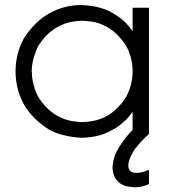

<svg xmlns="http://www.w3.org/2000/svg" viewBox="-20 -539 699 777"><path d="M516.6 -413.1Q516.6 -419.9 516.6 -427.7Q516.6 -434.6 516.6 -441.4Q516.6 -450.2 516.6 -460Q516.6 -468.8 516.6 -477.5Q516.6 -485.4 516.6 -492.2Q516.6 -500 516.6 -507.8Q518.6 -507.8 520.5 -507.8Q522.5 -507.8 524.4 -507.8Q530.3 -507.8 536.1 -507.8Q542 -507.8 547.9 -507.8Q551.8 -507.8 555.7 -507.8Q559.6 -507.8 563.5 -507.8Q568.4 -507.8 573.2 -507.8Q578.1 -507.8 583 -507.8Q583 -505.9 583 -503.9Q583 -502 583 -500Q583 -443.4 583 -386.7Q583 -329.1 583 -272.5Q583 -233.4 583 -194.3Q583 -155.3 583 -116.2Q583 -86.9 583 -56.6Q583 -26.4 583 2.9Q582 3.9 581.1 4.9Q581.1 4.9 580.1 5.9Q575.2 10.7 569.3 15.6Q563.5 21.5 558.6 26.4Q549.8 35.2 542 44.9Q534.2 53.7 526.4 63.5Q521.5 71.3 516.6 79.1Q511.7 87.9 507.8 96.7Q502.9 108.4 500 122.1Q497.1 136.7 503.9 148.4Q504.9 151.4 507.8 153.3Q509.8 155.3 512.7 157.2Q519.5 160.2 527.3 160.2Q534.2 160.2 532.2 160.2Q536.1 160.2 541 160.2Q544.9 160.2 548.8 159.2Q552.7 158.2 555.7 157.2Q558.6 157.2 561.5 156.2Q566.4 154.3 571.3 152.3Q576.2 150.4 581.1 148.4Q581.1 148.4 582 149.4Q582 149.4 583 149.4Q583 152.3 583 154.3Q583 156.2 583 159.2Q583 164.1 583 168.9Q583 173.8 583 179.7Q583 182.6 583 185.5Q583 189.5 583 192.4Q583 196.3 583 199.2Q583 202.1 583 206.1Q582 206.1 580.1 207Q579.1 207 578.1 208Q573.2 210 567.4 211.9Q562.5 212.9 557.6 214.8Q552.7 215.8 548.8 216.8Q543.9 216.8 540 217.8Q534.2 217.8 531.2 218.8Q528.3 218.8 521.5 218.8Q509.8 217.8 498 215.8Q487.3 213.9 476.6 209Q467.8 205.1 460 198.2Q453.1 191.4 447.3 183.6Q434.6 161.1 435.5 135.7Q437.5 110.4 446.3 86.9Q453.1 70.3 462.9 54.7Q472.7 40 483.4 25.4Q498 6.8 498 6.8Q498 6.8 516.6 -12.7Q516.6 -24.4 516.6 -36.1Q516.6 -47.9 516.6 -59.6Q516.6 -66.4 516.6 -73.2Q516.6 -80.1 516.6 -86.9Q505.9 -71.3 494.1 -58.6Q481.4 -45.9 466.8 -34.2Q451.2 -21.5 433.6 -12.7Q417 -2.9 398.4 3.9Q369.1 13.7 346.7 15.6Q324.2 18.6 309.6 18.6Q273.4 16.6 241.2 8.8Q208 2 176.8 -15.6Q149.4 -33.2 126 -54.7Q103.5 -76.2 85 -102.5Q44.9 -167 43 -243.2Q43 -247.1 43 -251Q43 -322.3 77.1 -384.8Q94.7 -412.1 116.2 -434.6Q137.7 -458 164.1 -475.6Q197.3 -497.1 233.4 -507.8Q269.5 -518.6 309.6 -518.6Q334 -517.6 358.4 -513.7Q381.8 -509.8 405.3 -501Q423.8 -494.1 440.4 -483.4Q457 -473.6 472.7 -461.9Q484.4 -451.2 495.1 -439.5Q505.9 -427.7 515.6 -414.1Q516.6 -414.1 516.6 -414.1Q516.6 -413.1 516.6 -413.1ZM108.4 -250Q108.4 -246.1 109.4 -242.2Q109.4 -238.3 109.4 -234.4Q111.3 -210.9 118.2 -188.5Q124 -166 135.7 -145.5Q150.4 -122.1 168.9 -103.5Q187.5 -85 210 -71.3Q244.1 -52.7 273.4 -48.8Q302.7 -44.9 313.5 -44.9Q343.8 -45.9 371.1 -52.7Q398.4 -60.5 424.8 -77.1Q445.3 -90.8 460.9 -108.4Q477.5 -126 490.2 -146.5Q516.6 -195.3 516.6 -251Q516.6 -307.6 489.3 -355.5Q474.6 -377.9 456.1 -396.5Q438.5 -415 415 -428.7Q381.8 -447.3 353.5 -451.2Q324.2 -455.1 313.5 -455.1Q282.2 -454.1 254.9 -447.3Q227.5 -439.5 201.2 -422.9Q180.7 -409.2 164.1 -391.6Q148.4 -374 134.8 -353.5Q126 -335.9 117.2 -307.6Q108.4 -279.3 108.4 -250Z"/></svg>

Font: LeFont
Style: Light
Weight: 300
Designer: Leryon MEDIA
Version: Version 1.0